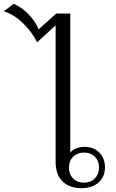

<svg xmlns="http://www.w3.org/2000/svg" viewBox="-146 -978 607 1008"><path d="M146 -130V-845L49 -756Q21 -812 -26 -857Q-73 -902 -126 -919L-74 -958Q-32 -940 3.5 -903.5Q39 -867 57 -824L149 -907H223V-177Q233 -190 253 -198.5Q273 -207 297 -207Q346 -207 375.5 -177Q405 -147 405 -99Q405 -49 371 -19.5Q337 10 281 10Q220 10 183 -25Q146 -60 146 -130ZM374 -98Q374 -133 352 -155Q330 -177 295 -177Q260 -177 238 -155Q216 -133 216 -98Q216 -63 238 -41Q260 -19 295 -19Q330 -19 352 -41.5Q374 -64 374 -98Z"/></svg>

Font: Fahkwang Light
Style: Regular
Weight: 300
Version: Version 1.000; ttfautohint (v1.6)